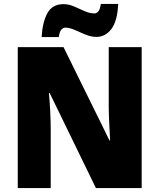

<svg xmlns="http://www.w3.org/2000/svg" viewBox="-20 -1019 809 973"><path d="M698 -66H466L232 -547H228Q232 -504 234.5 -453.5Q237 -403 237 -366V-66H70V-780H302L535 -307H538Q536 -349 533.5 -397Q531 -445 531 -480V-780H698ZM191 -831Q195 -906 220 -952Q245 -998 302 -998Q328 -998 355 -986.5Q382 -975 408 -963Q434 -951 459 -951Q469 -951 478 -961Q487 -971 491 -999H579Q575 -912 544.5 -872Q514 -832 469 -832Q441 -832 412.5 -844Q384 -856 358 -867.5Q332 -879 310 -879Q302 -879 292 -870Q282 -861 278 -831Z"/></svg>

Font: Noto Sans Malayalam UI SemiCondensed Black
Style: Regular
Weight: 900
Width: 4
Designer: Jelle Bosma - Monotype Design Team
Foundry: Monotype Imaging Inc.
Version: Version 2.104; ttfautohint (v1.8.4.7-5d5b)